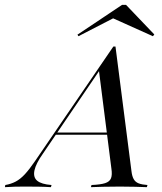

<svg xmlns="http://www.w3.org/2000/svg" viewBox="-80 -774 669 794"><path d="M-59.7 0 -58.1 -8.9Q-34.7 -12.9 -15.3 -23Q4 -33.1 23 -53.6Q41.9 -74.2 64.5 -107.3L388.7 -581.5H397.6L463.7 -66.1Q466.1 -45.2 473 -33.1Q479.8 -21 493.5 -15.7Q507.3 -10.5 529.8 -8.9L527.4 0Q508.9 -0.8 479.4 -1.6Q450 -2.4 416.1 -2.4Q376.6 -2.4 345.2 -1.6Q313.7 -0.8 296 0L298.4 -8.9Q335.5 -10.5 354.4 -16.5Q373.4 -22.6 379 -36.7Q384.7 -50.8 380.6 -77.4L329 -483.1L341.1 -496.8L97.6 -138.7Q68.5 -97.6 62.5 -69.4Q56.5 -41.1 73.8 -26.6Q91.1 -12.1 133.1 -8.9L130.6 0Q107.3 -1.6 79.8 -2Q52.4 -2.4 24.2 -2.4Q3.2 -2.4 -17.7 -2Q-38.7 -1.6 -59.7 0ZM146.8 -216.9 152.4 -225.8H400.8L401.6 -216.9ZM244.4 -624.2 240.3 -630.6 425 -754H441.1L558.1 -631.5L552.4 -624.2L376.6 -703.2L399.2 -704Z"/></svg>

Font: Playfair 144pt
Style: Italic
Weight: 400
Italic angle: -15.6°
Designer: Claus Eggers Sørensen
Foundry: Claus Eggers Sørensen
Version: Version 2.001;gftools[0.9.30]